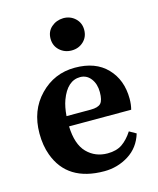

<svg xmlns="http://www.w3.org/2000/svg" viewBox="-113 -820 753 915"><g transform="rotate(-15 263.5 -362.5)"><path d="M325.2 -63Q369.1 -63 397.5 -82.5Q425.8 -102.1 449.2 -138.2L482.9 -119.1Q462.9 -53.2 408.2 -19Q353.5 15.1 288.1 15.1Q106 15.1 52.7 -131.3Q35.2 -178.7 35.2 -238.3Q35.2 -352.1 106 -424.8Q176.8 -498 278.8 -498Q380.4 -498 436.5 -439.5Q493.2 -380.9 493.2 -287.1Q493.2 -259.3 486.8 -234.9H180.2Q183.1 -146 223.6 -104.5Q264.2 -63 325.2 -63ZM300.8 -285.2Q336.9 -285.2 350.6 -299.8Q364.3 -314.5 364.3 -355Q364.3 -395 344.2 -421.4Q324.2 -447.8 292 -448.2Q228 -448.2 196.3 -362.3Q184.6 -330.6 181.2 -285.2ZM286.6 -740.2Q321.3 -740.2 345.2 -717.8Q369.1 -695.3 369.1 -661.1Q369.1 -626 345.2 -603.5Q321.3 -581.1 286.6 -581.1Q252 -581.1 227.5 -603.5Q203.1 -626 203.1 -661.1Q203.1 -696.3 227.5 -717.8Q252 -739.3 286.6 -740.2Z"/></g></svg>

Font: SourceSerifPro-Bold
Style: Bold
Weight: 700
Designer: Frank Grießhammer
Foundry: Adobe Systems Incorporated
Version: Version 1.014;PS Version 1.0;hotconv 1.0.73;makeotf.lib2.5.5